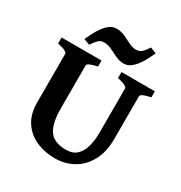

<svg xmlns="http://www.w3.org/2000/svg" viewBox="-192 -964 1057 1119"><g transform="rotate(30 336.5 -405.0)"><path d="M647 -574.7Q581.1 -561 581.1 -544.4V-255.9Q581.1 -170.4 548.8 -109.9Q516.6 -49.3 460.9 -17.3Q405.3 14.6 335 14.6Q268.1 14.6 211.2 -10.3Q154.3 -35.2 119.9 -86.4Q85.4 -137.7 85.4 -216.8V-544.4Q85.4 -550.3 70.1 -559.1Q54.7 -567.9 19.5 -574.7V-615.2H288.1V-574.7Q222.2 -561 222.2 -544.4V-251Q222.2 -157.2 253.7 -109.1Q285.2 -61 368.7 -61Q415 -61 441.2 -87.2Q467.3 -113.3 477.8 -155.3Q488.3 -197.3 488.3 -245.6V-544.4Q488.3 -550.3 472.9 -559.1Q457.5 -567.9 422.4 -574.7V-615.2H647ZM540.5 -809.1Q531.7 -789.6 519 -764.6Q506.3 -739.7 489.7 -716.8Q473.1 -693.8 452.6 -679Q432.1 -664.1 408.7 -664.1Q378.9 -664.1 352.5 -676.8Q326.2 -689.5 301 -701.9Q275.9 -714.4 249.5 -714.4Q226.6 -714.4 212.2 -700.4Q197.8 -686.5 179.7 -659.2L139.2 -673.8Q147.9 -693.8 160.6 -718.8Q173.3 -743.7 189.9 -766.8Q206.5 -790 226.8 -805.2Q247.1 -820.3 270.5 -820.3Q302.7 -820.3 329.8 -807.9Q356.9 -795.4 381.3 -782.7Q405.8 -770 428.7 -770Q451.2 -770 467 -783.4Q482.9 -796.9 499.5 -825.2Z"/></g></svg>

Font: Gentium Book Plus
Style: Bold
Weight: 700
Designer: Victor Gaultney, Annie Olsen, Iska Routamaa, Becca Hirsbrunner
Foundry: SIL International
Version: Version 6.101